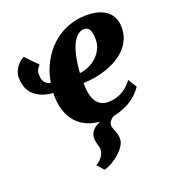

<svg xmlns="http://www.w3.org/2000/svg" viewBox="-149 -679 946 1057"><g transform="rotate(-20 324.5 -151.0)"><path d="M160.6 -227.5Q116.7 -231.4 87.6 -245.1Q58.6 -258.8 41.5 -278.8Q24.4 -298.8 17.6 -323.5Q10.7 -348.1 10.7 -374Q10.7 -383.8 14.2 -396.5Q17.6 -409.2 25.1 -422.4Q32.7 -435.5 45.2 -448.2Q57.6 -460.9 75.2 -470.7L143.6 -399.9Q135.3 -393.6 128.2 -380.6Q121.1 -367.7 121.1 -355.5Q121.1 -345.7 122.1 -334.7Q123 -323.7 127.4 -313.7Q131.8 -303.7 141.1 -295.9Q150.4 -288.1 166.5 -284.7Q177.2 -347.7 205.1 -399.9Q232.9 -452.1 273.7 -489.5Q314.5 -526.9 366.5 -547.4Q418.5 -567.9 477.5 -567.9Q519 -567.9 549.1 -558.6Q579.1 -549.3 598.4 -532.7Q617.7 -516.1 627.4 -493.9Q637.2 -471.7 638.2 -445.8Q639.2 -405.3 626 -373.3Q612.8 -341.3 589.4 -316.9Q565.9 -292.5 534.9 -274.7Q503.9 -256.8 470 -245.6Q436 -234.4 401.4 -228.5Q366.7 -222.7 335.9 -222.2Q335.9 -146 360.4 -111.8Q384.8 -77.6 427.2 -77.6Q456.5 -77.6 479.2 -84.7Q502 -91.8 519.5 -103Q537.1 -114.3 550 -127.7Q563 -141.1 572.8 -153.8L604 -103.5Q593.8 -87.4 574.5 -67.6Q555.2 -47.9 526.4 -30.8Q497.6 -13.7 459.5 -2Q421.4 9.8 374.5 9.8Q367.7 9.8 361.3 9.5Q355 9.3 348.6 8.8Q364.3 2 379.2 -1.5Q394 -4.9 402.8 -5.9H449.2Q441.9 -2 432.9 3.2Q423.8 8.3 416.3 15.1Q408.7 22 403.6 30.3Q398.4 38.6 398.4 48.3Q398.4 57.1 401.9 65.9Q405.3 74.7 409.2 84.7Q413.1 94.7 416.5 106.9Q419.9 119.1 419.9 135.3Q419.9 154.8 406.5 175.5Q393.1 196.3 372.6 214.6Q352.1 232.9 327.9 246.8Q303.7 260.7 282.2 266.1L246.6 226.1Q255.9 222.7 265.1 214.8Q274.4 207 282 197.3Q289.6 187.5 294.2 176Q298.8 164.6 298.8 153.3Q298.8 143.6 296.9 136.2Q294.9 128.9 292.7 121.3Q290.5 113.8 288.6 104.2Q286.6 94.7 286.6 81.1Q286.6 67.4 292 56.4Q297.4 45.4 305.9 36.4Q314.5 27.3 325.7 20.5Q336.9 13.7 348.6 8.8Q297.4 4.4 261.5 -15.4Q225.6 -35.2 203.4 -65.4Q181.2 -95.7 170.9 -133.1Q160.6 -170.4 160.6 -210ZM335.9 -280.8Q357.4 -282.2 383.3 -292.5Q409.2 -302.7 431.4 -321.8Q453.6 -340.8 468 -368.7Q482.4 -396.5 481.4 -432.6Q480 -466.3 470.5 -483.4Q460.9 -500.5 441.4 -500.5Q422.4 -500.5 407.7 -490.5Q393.1 -480.5 381.8 -463.6Q370.6 -446.8 362.5 -424.6Q354.5 -402.3 349.1 -377.9Q343.8 -353.5 340.6 -328.4Q337.4 -303.2 335.9 -280.8Z"/></g></svg>

Font: Merriweather UltraBold
Style: Italic
Weight: 900
Italic angle: -7°
Designer: Eben Sorkin ( eben@eyebytes.com )
Foundry: Eben Sorkin ( eben@eyebytes.com )
Version: Version 1.52; ttfautohint (v1.4.1)